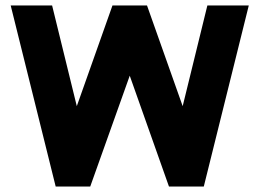

<svg xmlns="http://www.w3.org/2000/svg" viewBox="-20 -680 946 700"><path d="M183 0 19 -660H170L260 -293L390 -660H516L646 -293L736 -660H887L723 0H596L453 -404L309 0Z"/></svg>

Font: Lil Grotesk Black
Style: Regular
Weight: 900
Designer: Bastien Sozeau
Foundry: NBR — Bastien Sozeau
Version: Version 3.003; ttfautohint (v1.8.4.7-5d5b);gftools[0.9.33]